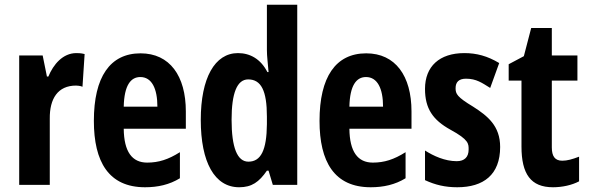

<svg xmlns="http://www.w3.org/2000/svg" viewBox="-20 -780 2484 810"><path d="M302 -556C245 -556 205 -508 184 -457H178L160 -546H61V0H190V-279C189 -364 224 -419 301 -419C304 -419 320 -418 328 -414L337 -552C321 -556 310 -556 302 -556Z M573 -555C444 -555 376 -455 376 -270C376 -98 438 10 592 10C646 10 695 -1 739 -28V-138C690 -107 649 -94 601 -94C537 -94 503 -140 502 -237H764V-310C764 -460 696 -555 573 -555ZM572 -455C620 -455 644 -407 644 -330H502C504 -421 532 -455 572 -455Z M989 10C1042 10 1073 -12 1106 -60H1113L1131 0H1234V-760H1106V-569C1106 -541 1110 -516 1113 -476H1108C1080 -531 1035 -556 984 -556C886 -556 827 -451 827 -274C827 -96 885 10 989 10ZM1028 -98C981 -98 957 -157 957 -275C957 -387 980 -445 1027 -445C1082 -445 1106 -397 1106 -288V-256C1105 -147 1081 -98 1028 -98Z M1525 -555C1396 -555 1328 -455 1328 -270C1328 -98 1390 10 1544 10C1598 10 1647 -1 1691 -28V-138C1642 -107 1601 -94 1553 -94C1489 -94 1455 -140 1454 -237H1716V-310C1716 -460 1648 -555 1525 -555ZM1524 -455C1572 -455 1596 -407 1596 -330H1454C1456 -421 1484 -455 1524 -455Z M2090 -160C2090 -249 2037 -291 1976 -330C1908 -371 1902 -384 1902 -408C1902 -434 1916 -448 1946 -448C1990 -448 2014 -430 2048 -409L2086 -514C2036 -544 1990 -556 1939 -556C1834 -556 1773 -500 1773 -405C1773 -322 1806 -274 1880 -233C1959 -190 1957 -173 1957 -149C1957 -118 1940 -100 1907 -100C1857 -100 1809 -122 1773 -145V-20C1816 0 1858 10 1909 10C2020 10 2090 -43 2090 -160Z M2352 -102C2321 -102 2308 -121 2308 -158V-440H2416V-546H2308V-662H2221L2190 -543L2126 -509V-440H2180V-162C2180 -46 2219 10 2313 10C2352 10 2393 1 2423 -15V-119C2394 -108 2373 -102 2352 -102Z"/></svg>

Font: Noto Sans Gurmukhi UI ExtraCondensed
Style: Bold
Weight: 700
Width: 2
Designer: Jelle Bosma - Monotype Design Team
Foundry: Monotype Imaging Inc.
Version: Version 2.004